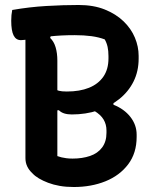

<svg xmlns="http://www.w3.org/2000/svg" viewBox="-20 -740 640 770"><path d="M276 10Q245 10 219.5 5.5Q194 1 173 -7Q152 -15 136 -24.5Q120 -34 110 -45Q96 -58 89 -73Q82 -88 82 -106Q82 -171 82 -234.5Q82 -298 82 -361.5Q82 -425 82 -489.5Q82 -554 82 -620H192L181 -588Q196 -574 203 -550.5Q210 -527 210 -497Q210 -449 210 -401.5Q210 -354 210 -307Q210 -260 210 -211.5Q210 -163 210 -114Q218 -111 226.5 -109Q235 -107 246 -105.5Q257 -104 271 -104Q310 -104 341 -114.5Q372 -125 389.5 -148.5Q407 -172 407 -207V-217Q407 -241 395.5 -260.5Q384 -280 358 -295.5Q332 -311 287 -323H236V-349L435 -338V-320Q478 -303 503 -271Q528 -239 528 -200V-191Q528 -126 494 -81Q460 -36 403 -13Q346 10 276 10ZM29 -700Q98 -712 166 -716Q234 -720 295 -720Q355 -720 400 -702Q445 -684 475.5 -654.5Q506 -625 521 -589Q536 -553 536 -516V-505Q536 -454 515.5 -413Q495 -372 458 -342.5Q421 -313 372.5 -297Q324 -281 268 -281Q251 -281 238 -285Q225 -289 216 -298L191 -296V-387Q205 -379 216 -376Q227 -373 248 -373Q300 -373 337 -388Q374 -403 394.5 -432.5Q415 -462 415 -506V-515Q415 -536 411.5 -552Q408 -568 400 -582Q376 -591 346.5 -595Q317 -599 279 -599Q225 -599 180 -594Q135 -589 105 -584Q75 -579 64 -579Q44 -579 34.5 -598Q25 -617 25 -657Q25 -669 26 -679.5Q27 -690 29 -700Z"/></svg>

Font: Recursive Casual SemiBold
Style: Regular
Weight: 600
Version: Version 1.047